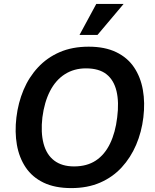

<svg xmlns="http://www.w3.org/2000/svg" viewBox="-20 -952 793 983"><path d="M345 11Q261 11 203 -17Q145 -45 111.5 -95Q78 -145 66.5 -210.5Q55 -276 64 -351Q73 -426 100.5 -491.5Q128 -557 174.5 -607Q221 -657 285.5 -685Q350 -713 434 -713Q517 -713 575 -685Q633 -657 666.5 -607Q700 -557 711.5 -491.5Q723 -426 714 -351Q705 -276 677 -210.5Q649 -145 603 -95Q557 -45 492.5 -17Q428 11 345 11ZM359 -100Q425 -100 470.5 -130Q516 -160 543.5 -217Q571 -274 580 -351Q590 -429 576.5 -485.5Q563 -542 525 -572Q487 -602 420 -602Q359 -602 312 -572Q265 -542 236 -485.5Q207 -429 197 -351Q188 -274 203 -217Q218 -160 257.5 -130Q297 -100 359 -100ZM479 -773H387L473 -932H613Z"/></svg>

Font: Inclusive Sans SemiBold
Style: Italic
Weight: 600
Italic angle: -7°
Designer: Olivia King
Foundry: Olivia King
Version: Version 2.004